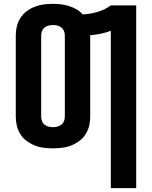

<svg xmlns="http://www.w3.org/2000/svg" viewBox="-20 -763 790 998"><path d="M556 215V-603Q530 -593 503 -587.5Q476 -582 449 -580V-158Q449 -133 443.5 -109.5Q438 -86 425 -65.5Q412 -45 392.5 -30.5Q373 -16 350.5 -7Q328 2 304 5Q280 8 255 8Q231 8 207 5Q183 2 160.5 -7Q138 -16 118.5 -30.5Q99 -45 86 -65.5Q73 -86 67.5 -109.5Q62 -133 62 -158V-578Q62 -602 67.5 -625.5Q73 -649 86 -669.5Q99 -690 118.5 -704.5Q138 -719 160.5 -728Q183 -737 207 -740Q231 -743 255 -743Q277 -743 298 -740.5Q319 -738 339 -731.5Q359 -725 377.5 -714.5Q396 -704 410 -688Q449 -690 487 -701Q525 -712 556 -735H688V215ZM255 -102Q267 -102 278.5 -105Q290 -108 299.5 -115.5Q309 -123 313 -134.5Q317 -146 317 -158V-578Q317 -589 313 -600.5Q309 -612 299.5 -619.5Q290 -627 278.5 -630Q267 -633 255 -633Q244 -633 232 -630Q220 -627 211 -619.5Q202 -612 198 -600.5Q194 -589 194 -578V-158Q194 -146 198 -134.5Q202 -123 211 -115.5Q220 -108 232 -105Q244 -102 255 -102Z"/></svg>

Font: Iosevka Aile Extrabold
Style: Regular
Weight: 800
Designer: Belleve Invis
Foundry: Belleve Invis
Version: Version 27.3.5; ttfautohint (v1.8.4)